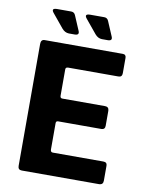

<svg xmlns="http://www.w3.org/2000/svg" viewBox="-91 -900 759 967"><g transform="rotate(10 288.5 -416.5)"><path d="M68.3 -20.3V-644Q68.3 -667 87.7 -667H486.7Q504 -667 504 -649.3V-571.3Q504 -551 485.3 -551H226.7Q215 -550.3 215 -539.7V-404.3Q215.3 -392.3 226 -392.3H444.7Q464.3 -392.3 465 -372V-295Q465 -276.3 446.7 -275.7H225Q214.3 -275.7 214.3 -264.7V-130.3Q214.3 -116 226.3 -116H484.7Q504 -116 504 -97.7V-21.3Q504 -0.7 484 0H87.7Q68.3 0 68.3 -20.3ZM166 -739.3 109.7 -807.7Q88.7 -832 123 -832H194Q210.3 -832 216.3 -816L247.7 -742.3Q256.7 -721 231.3 -721H201.3Q181 -721.7 166 -739.3ZM335 -740 278.7 -808.3Q257.7 -832.7 292 -832.7H363Q379.3 -832.7 385.3 -816.7L416.7 -743Q425.7 -721.7 400.3 -721.7H370.3Q350 -722.3 335 -740Z"/></g></svg>

Font: Vivano Light
Style: Regular
Weight: 300
Designer: Joe Prince, Josias Burgherr
Version: Version 2.064;September 19, 2022;FontCreator 14.0.0.2877 64-